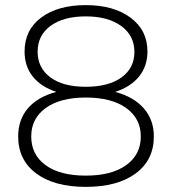

<svg xmlns="http://www.w3.org/2000/svg" viewBox="-20 -725 672 750"><path d="M430 -366Q502 -347 541.5 -302Q581 -257 581 -192Q581 -100 510 -47.5Q439 5 315 5Q192 5 121.5 -47.5Q51 -100 51 -192Q51 -258 89.5 -302.5Q128 -347 200 -366Q140 -386 108 -426Q76 -466 76 -524Q76 -608 141 -656.5Q206 -705 315 -705Q424 -705 490 -656Q556 -607 556 -524Q556 -467 523.5 -426.5Q491 -386 430 -366ZM127 -523Q127 -460 176.5 -423Q226 -386 315 -386Q404 -386 454.5 -422.5Q505 -459 505 -522Q505 -586 453.5 -623.5Q402 -661 315 -661Q228 -661 177.5 -624Q127 -587 127 -523ZM315 -39Q416 -39 473 -80Q530 -121 530 -192Q530 -262 473 -303Q416 -344 315 -344Q215 -344 158.5 -303Q102 -262 102 -192Q102 -121 158 -80Q214 -39 315 -39Z"/></svg>

Font: Hilab Light
Style: Regular
Weight: 300
Designer: Cristianderson Lima
Foundry: Cristianderson
Version: Version 1.0